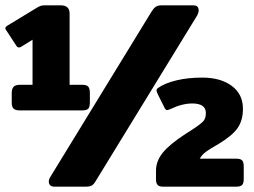

<svg xmlns="http://www.w3.org/2000/svg" viewBox="-32 -700 952 720"><path d="M12 -316V-351Q12 -367 19 -374.5Q26 -382 43 -382H90V-551L48 -525Q44 -522 39 -522Q33 -522 29 -529L-9 -587Q-12 -592 -12 -594Q-12 -599 -4 -604L108 -672Q115 -676 120.5 -678Q126 -680 136 -680H196Q229 -680 229 -649V-382H276Q293 -382 299 -375Q305 -368 305 -351V-316Q305 -299 299 -292.5Q293 -286 276 -286H43Q25 -286 18.5 -293Q12 -300 12 -316ZM151 -19Q151 -28 157 -37L536 -656Q544 -669 552 -674.5Q560 -680 574 -680H693Q713 -680 713 -661Q713 -653 708 -643L325 -18Q319 -8 311.5 -4Q304 0 289 0H172Q162 0 156.5 -5Q151 -10 151 -19ZM553 -27V-60Q553 -96 578.5 -127.5Q604 -159 664 -198L683 -210Q720 -234 730 -245Q740 -256 740 -276Q740 -312 689 -312Q651 -312 607 -291Q597 -287 595 -287Q590 -287 586 -294L559 -348Q555 -358 555 -360Q555 -367 562 -371Q586 -388 629 -398.5Q672 -409 727 -409Q795 -409 837 -378Q879 -347 879 -292Q879 -249 859.5 -220.5Q840 -192 789 -161Q780 -156 761 -144.5Q742 -133 732.5 -124.5Q723 -116 717 -105H854Q870 -105 876 -98.5Q882 -92 882 -76V-28Q882 -13 876 -6.5Q870 0 854 0H579Q565 0 559 -6.5Q553 -13 553 -27Z"/></svg>

Font: Mitr SemiBold
Style: Regular
Weight: 600
Designer: Thanarat Vachiruckul
Foundry: Cadson Demak
Version: Version 1.002